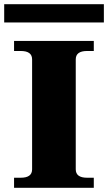

<svg xmlns="http://www.w3.org/2000/svg" viewBox="-51 -895 515 915"><path d="M-31 -875H444V-788H-31ZM16 -48H48Q102 -48 102 -88V-612Q102 -652 48 -652H16V-700H396V-652H364Q310 -652 310 -612V-88Q310 -48 364 -48H396V0H16Z"/></svg>

Font: Taviraj Black
Style: Regular
Weight: 900
Designer: Katatrad Team
Foundry: CadsonDemak
Version: Version 1.001